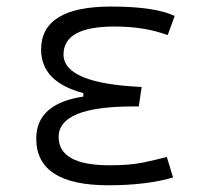

<svg xmlns="http://www.w3.org/2000/svg" viewBox="-20 -547 626 577"><path d="M305.7 9.8Q88.9 9.8 88.9 -130.4Q88.9 -235.4 230.5 -256.8V-267.1Q103.5 -300.8 103.5 -397.9Q103.5 -527.3 313.5 -527.3Q446.3 -527.3 504.9 -499L483.9 -441.4Q415.5 -467.3 324.2 -467.3Q170.9 -467.3 170.9 -383.3Q170.9 -296.4 405.8 -285.6L397 -227.1H379.9Q156.2 -227.1 156.2 -135.3Q156.2 -50.3 309.6 -50.3Q370.1 -50.3 409.9 -58.6Q449.7 -66.9 481.4 -75.2L500 -13.7Q462.4 -2.4 413.3 3.7Q364.3 9.8 305.7 9.8Z"/></svg>

Font: Caskaydia Cove Light
Style: Regular
Weight: 300
Monospace: yes
Designer: Aaron Bell
Foundry: Saja Typeworks
Version: Version 4.300; ttfautohint (v1.8.3)